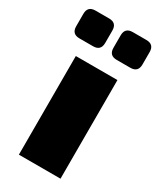

<svg xmlns="http://www.w3.org/2000/svg" viewBox="-198 -779 704 843"><g transform="rotate(30 154.0 -358.0)"><path d="M261 -500V0H50V-500ZM283 -716Q322 -716 322 -677V-614Q322 -575 283 -575H214Q175 -575 175 -614V-677Q175 -716 214 -716ZM94 -716Q133 -716 133 -677V-614Q133 -575 94 -575H25Q-14 -575 -14 -614V-677Q-14 -716 25 -716Z"/></g></svg>

Font: Exo 2 Black
Style: Regular
Weight: 900
Designer: Natanael Gama
Foundry: Natanael Gama
Version: Version 2.010